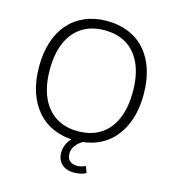

<svg xmlns="http://www.w3.org/2000/svg" viewBox="-129 -820 1016 1119"><g transform="rotate(15 379.5 -261.0)"><path d="M379 8Q307 8 248.5 -17Q190 -42 149 -89Q108 -136 86 -202.5Q64 -269 64 -353Q64 -437 85.5 -503.5Q107 -570 148 -616.5Q189 -663 247.5 -688Q306 -713 379 -713Q452 -713 510.5 -688.5Q569 -664 610.5 -617Q652 -570 673.5 -503.5Q695 -437 695 -354Q695 -270 673 -203Q651 -136 610 -89Q569 -42 510.5 -17Q452 8 379 8ZM379 -48Q459 -48 515 -84Q571 -120 600.5 -188Q630 -256 630 -353Q630 -450 600.5 -517.5Q571 -585 515.5 -621Q460 -657 379 -657Q300 -657 244 -621Q188 -585 158.5 -517Q129 -449 129 -353Q129 -257 158.5 -189Q188 -121 244 -84.5Q300 -48 379 -48ZM417 191Q373 191 345.5 165.5Q318 140 318 96Q318 57 342.5 22.5Q367 -12 410 -34L435 0Q420 6 404 19Q388 32 377 50Q366 68 366 90Q366 120 383 134Q400 148 425 148Q438 148 451 145Q464 142 478 136L492 174Q479 182 460 186.5Q441 191 417 191Z"/></g></svg>

Font: Nunito Sans 12pt Light
Style: Regular
Weight: 300
Designer: Vernon Adams
Foundry: Vernon Adams
Version: Version 3.101;gftools[0.9.27]